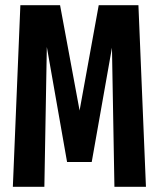

<svg xmlns="http://www.w3.org/2000/svg" viewBox="-20 -720 610 740"><path d="M29.5 0 58.5 -700H211.5L286.5 -295.5L287 -293.5V-295.5L360.5 -700H513.5L542.5 0H421L411.5 -536L333.5 -95.5H238.5L160.5 -539L151 0Z"/></svg>

Font: League Mono Narrow SemiBold
Style: Regular
Weight: 600
Width: 3
Designer: Tyler Finck
Foundry: The League of Moveable Type / Tyler Finck
Version: Version 2.210